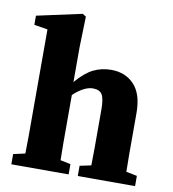

<svg xmlns="http://www.w3.org/2000/svg" viewBox="-82 -797 780 868"><g transform="rotate(10 308.5 -363.0)"><path d="M28 0V-47L82 -59Q83 -95 83 -137Q83 -179 83 -210V-629L21 -639V-681L228 -726L244 -716L240 -576V-415Q280 -462 317.5 -480.5Q355 -499 399 -499Q465 -499 505 -456Q545 -413 545 -327V-210Q545 -177 545 -135.5Q545 -94 546 -57L596 -47V0H333V-47L385 -58Q386 -95 386 -136.5Q386 -178 386 -210V-315Q386 -364 374.5 -383Q363 -402 332 -402Q312 -402 289 -390Q266 -378 243 -356V-210Q243 -179 243 -136.5Q243 -94 244 -57L291 -47V0Z"/></g></svg>

Font: Source Serif Pro
Style: Bold
Weight: 700
Designer: Frank Grießhammer
Foundry: Adobe Systems Incorporated
Version: Version 3.001;hotconv 1.0.111;makeotfexe 2.5.65597